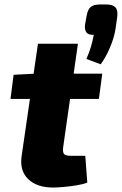

<svg xmlns="http://www.w3.org/2000/svg" viewBox="-20 -827 546 860"><path d="M329 -631 263 -168Q260 -145 267 -137Q274 -129 299 -129H362L371 -9Q350 -1 321 3.5Q292 8 264 10.5Q236 13 218 13Q145 13 106 -25Q67 -63 77 -129L150 -631ZM438 -497 423 -384H27L41 -492L137 -497ZM456 -807Q485 -807 497 -794Q509 -781 505 -751L498 -701Q492 -660 473 -615Q454 -570 431 -539L367 -563Q379 -590 387 -616.5Q395 -643 400 -671Q376 -670 367 -682Q358 -694 361 -717L368 -756Q373 -785 386.5 -796Q400 -807 428 -807Z"/></svg>

Font: Exo 2 ExtraBold
Style: Italic
Weight: 800
Italic angle: -8°
Designer: Natanael Gama
Foundry: Natanael Gama
Version: Version 2.010